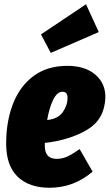

<svg xmlns="http://www.w3.org/2000/svg" viewBox="-20 -864 516 904"><path d="M476 -403Q472 -302 391 -253.5Q310 -205 191 -191V-177Q191 -116 247 -116Q273 -116 297 -127Q321 -138 355 -162L416 -56Q328 20 213 20Q117 20 63 -32Q9 -84 9 -188Q9 -293 41.5 -376Q74 -459 138.5 -506.5Q203 -554 297 -554Q381 -554 429.5 -512Q478 -470 476 -403ZM298 -404Q298 -432 274 -432Q249 -432 230.5 -394.5Q212 -357 202 -299Q253 -304 275.5 -336Q298 -368 298 -404ZM385 -844 445 -713 219 -615 173 -702Z"/></svg>

Font: Fira Sans Extra Condensed Black
Style: Italic
Weight: 900
Width: 3
Italic angle: -8°
Designer: Carrois Corporate & Edenspiekermann AG
Foundry: Carrois Corporate GbR & Edenspiekermann AG
Version: Version 4.203